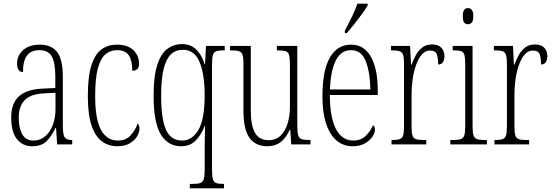

<svg xmlns="http://www.w3.org/2000/svg" viewBox="-20 -786 3010 1045"><path d="M154 10Q104 10 72.5 -28.5Q41 -67 41 -147Q41 -225 84.5 -263Q128 -301 218 -304L281 -307V-371Q281 -446 261.5 -479.5Q242 -513 195 -513Q149 -513 127 -484Q105 -455 105 -394Q73 -394 73 -441Q73 -484 106 -513.5Q139 -543 197 -543Q259 -543 290.5 -503.5Q322 -464 322 -367V-105Q322 -52 332.5 -38Q343 -24 371 -24H373V0H291L285 -90H282Q262 -47 234.5 -18.5Q207 10 154 10ZM162 -21Q198 -21 225 -43.5Q252 -66 267 -104.5Q282 -143 282 -191V-281L223 -278Q147 -275 114.5 -241Q82 -207 82 -146Q82 -90 101 -55.5Q120 -21 162 -21Z M619 10Q572 10 536 -15.5Q500 -41 479 -101Q458 -161 458 -263Q458 -371 478 -432Q498 -493 533.5 -518Q569 -543 616 -543Q675 -543 706 -513Q737 -483 737 -438Q737 -418 726.5 -409.5Q716 -401 700 -401Q700 -455 681.5 -484Q663 -513 616 -513Q581 -513 554.5 -491Q528 -469 513 -415Q498 -361 498 -264Q498 -136 530 -78.5Q562 -21 622 -21Q666 -21 692 -50.5Q718 -80 729 -114Q734 -109 736.5 -102.5Q739 -96 739 -84Q739 -65 725.5 -43Q712 -21 685.5 -5.5Q659 10 619 10Z M1013 239V215H1027Q1055 215 1069 210.5Q1083 206 1088.5 190Q1094 174 1094 139V28Q1094 6 1094.5 -20Q1095 -46 1095.5 -68Q1096 -90 1096 -101H1094Q1075 -51 1044.5 -20.5Q1014 10 966 10Q894 10 855 -54.5Q816 -119 816 -265Q816 -370 835.5 -431.5Q855 -493 890 -519.5Q925 -546 972 -546Q1018 -546 1049 -515.5Q1080 -485 1093 -437H1096L1101 -536H1203V-512H1199Q1172 -512 1158 -507.5Q1144 -503 1139 -487Q1134 -471 1134 -436V140Q1134 174 1139 190Q1144 206 1157.5 210.5Q1171 215 1197 215H1199V239ZM971 -21Q1026 -21 1060 -79Q1094 -137 1094 -267Q1094 -380 1066.5 -447.5Q1039 -515 975 -515Q937 -515 911 -491Q885 -467 871 -412.5Q857 -358 857 -264Q857 -139 883.5 -80Q910 -21 971 -21Z M1434 10Q1372 10 1338.5 -35Q1305 -80 1305 -184V-440Q1305 -473 1300 -488Q1295 -503 1280 -507.5Q1265 -512 1236 -512H1232V-536H1345V-184Q1345 -103 1368 -63Q1391 -23 1442 -23Q1482 -23 1507.5 -48Q1533 -73 1545.5 -114.5Q1558 -156 1558 -206V-425Q1558 -465 1554 -483.5Q1550 -502 1535.5 -507Q1521 -512 1490 -512H1487V-536H1598V-103Q1598 -66 1603 -49.5Q1608 -33 1623 -28.5Q1638 -24 1667 -24H1670V0H1565L1560 -78H1556Q1538 -37 1508.5 -13.5Q1479 10 1434 10Z M1899 10Q1822 10 1778.5 -61Q1735 -132 1735 -262Q1735 -403 1775.5 -473Q1816 -543 1891 -543Q1962 -543 1999 -476.5Q2036 -410 2036 -294V-269H1775Q1776 -143 1809.5 -82Q1843 -21 1902 -21Q1945 -21 1971 -47Q1997 -73 2010 -104Q2014 -102 2017.5 -96.5Q2021 -91 2021 -80Q2021 -63 2007 -42Q1993 -21 1966 -5.5Q1939 10 1899 10ZM1996 -299Q1994 -394 1970.5 -453.5Q1947 -513 1891 -513Q1835 -513 1807 -455.5Q1779 -398 1776 -299ZM1857 -619Q1879 -662 1896.5 -697Q1914 -732 1925 -766H1981V-756Q1971 -739 1952 -712.5Q1933 -686 1910.5 -657.5Q1888 -629 1868 -606H1857Z M2111 0V-24H2113Q2140 -24 2154.5 -28.5Q2169 -33 2174 -49Q2179 -65 2179 -100V-437Q2179 -471 2174 -487Q2169 -503 2154 -507.5Q2139 -512 2111 -512H2108V-536H2212L2217 -434H2220Q2229 -459 2242.5 -484.5Q2256 -510 2277.5 -527Q2299 -544 2331 -544Q2366 -544 2382.5 -526Q2399 -508 2399 -480Q2399 -461 2391 -448Q2383 -435 2365 -435Q2365 -466 2358 -488.5Q2351 -511 2320 -511Q2295 -511 2276 -489.5Q2257 -468 2244.5 -432.5Q2232 -397 2226 -355.5Q2220 -314 2220 -274V-99Q2220 -64 2225 -48.5Q2230 -33 2244 -28.5Q2258 -24 2287 -24H2300V0Z M2527 -654Q2514 -654 2506.5 -663Q2499 -672 2499 -698Q2499 -723 2506.5 -732.5Q2514 -742 2527 -742Q2539 -742 2547.5 -732.5Q2556 -723 2556 -698Q2556 -672 2547.5 -663Q2539 -654 2527 -654ZM2431 0V-24H2446Q2474 -24 2488 -29Q2502 -34 2507 -49.5Q2512 -65 2512 -99V-434Q2512 -469 2508 -485.5Q2504 -502 2490.5 -507Q2477 -512 2451 -512H2444V-536H2552V-100Q2552 -66 2557 -50Q2562 -34 2576 -29Q2590 -24 2617 -24H2630V0Z M2671 0V-24H2673Q2700 -24 2714.5 -28.5Q2729 -33 2734 -49Q2739 -65 2739 -100V-437Q2739 -471 2734 -487Q2729 -503 2714 -507.5Q2699 -512 2671 -512H2668V-536H2772L2777 -434H2780Q2789 -459 2802.5 -484.5Q2816 -510 2837.5 -527Q2859 -544 2891 -544Q2926 -544 2942.5 -526Q2959 -508 2959 -480Q2959 -461 2951 -448Q2943 -435 2925 -435Q2925 -466 2918 -488.5Q2911 -511 2880 -511Q2855 -511 2836 -489.5Q2817 -468 2804.5 -432.5Q2792 -397 2786 -355.5Q2780 -314 2780 -274V-99Q2780 -64 2785 -48.5Q2790 -33 2804 -28.5Q2818 -24 2847 -24H2860V0Z"/></svg>

Font: Noto Serif Tamil ExtraCondensed ExtraLight
Style: Italic
Weight: 200
Width: 2
Italic angle: -12°
Designer: Indian Type Foundry, Tom Grace, and the Monotype Design Team
Foundry: Monotype Imaging Inc.
Version: Version 2.003; ttfautohint (v1.8.4.7-5d5b)